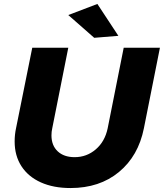

<svg xmlns="http://www.w3.org/2000/svg" viewBox="-20 -942 828 970"><path d="M707 -294Q679 -154 581 -73Q483 8 336 8Q250 8 186.5 -20.5Q123 -49 88.5 -102Q54 -155 54 -227Q54 -262 61 -294L143 -701H325L244 -294Q240 -277 240 -258Q240 -207 271.5 -177.5Q303 -148 357 -148Q418 -148 464 -187.5Q510 -227 524 -294L605 -701H788ZM472 -922 578 -761 456 -751 325 -866Z"/></svg>

Font: Gontserrat
Style: Bold Italic
Weight: 700
Italic angle: -11.3°
Designer: Julieta Ulanovsky
Foundry: Julieta Ulanovsky
Version: Version 6.001